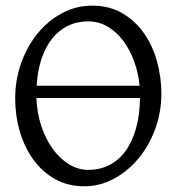

<svg xmlns="http://www.w3.org/2000/svg" viewBox="-20 -650 640 685"><path d="M478 -344.2Q473.6 -389.6 458.5 -431.2Q443.4 -472.7 419.7 -504.4Q396 -536.1 364.3 -554.9Q332.5 -573.7 294.9 -573.7Q254.4 -573.7 221.7 -557.6Q189 -541.5 165.5 -511.7Q142.1 -481.9 127.9 -439.5Q113.8 -397 110.8 -344.2ZM109.9 -300.3Q111.8 -247.6 127.2 -200.9Q142.6 -154.3 167.7 -119.4Q192.9 -84.5 225.6 -64.2Q258.3 -43.9 294.9 -43.9Q335 -43.9 368.4 -60.3Q401.9 -76.7 426.3 -109.1Q450.7 -141.6 464.6 -189.5Q478.5 -237.3 479.5 -300.3ZM555.7 -315.9Q555.7 -249.5 533.7 -189.7Q511.7 -129.9 473.9 -84.5Q436 -39.1 386.2 -12.2Q336.4 14.6 280.8 14.6Q222.2 14.6 176.3 -11.2Q130.4 -37.1 98.9 -80.6Q67.4 -124 50.8 -180.7Q34.2 -237.3 34.2 -298.8Q34.2 -365.2 55.7 -425.3Q77.1 -485.4 114.3 -530.8Q151.4 -576.2 201.4 -603Q251.5 -629.9 309.1 -629.9Q369.6 -629.9 415.5 -603.3Q461.4 -576.7 492.7 -532.7Q523.9 -488.8 539.8 -432.1Q555.7 -375.5 555.7 -315.9Z"/></svg>

Font: Gentium Basic
Style: Regular
Weight: 400
Designer: J. Victor Gaultney and Annie Olsen
Foundry: SIL International
Version: Version 1.100